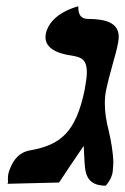

<svg xmlns="http://www.w3.org/2000/svg" viewBox="-20 -582 396 608"><path d="M316 -297C320 -316 327 -344 335 -372C343 -400 351 -429 354 -447C355 -454 356 -460 356 -465C356 -512 311 -521 264 -522C249 -522 227 -522 228 -562C228 -562 139 -542 125 -475C125 -471 124 -467 124 -464C124 -419 186 -409 207 -406C235 -401 255 -396 255 -353C255 -338 252 -320 248 -297C220 -162 171 -123 76 -106C40 -100 23 -75 13 -51C10 -44 8 -39 7 -34C5 -26 5 -18 5 -10C6 -8 6 -6 4 0L167 -4C192 -42 219 -82 245 -120C246 -109 246 -96 247 -83C249 -38 250 6 315 6C328 -9 333 -21 336 -33C338 -43 338 -57 339 -69C338 -99 332 -136 324 -169C317 -197 312 -224 312 -254C312 -268 313 -282 316 -297Z"/></svg>

Font: Libertinus Serif
Style: Bold Italic
Weight: 700
Italic angle: -12°
Designer: Philipp H. Poll, Khaled Hosny
Foundry: Caleb Maclennan
Version: Version 7.050;RELEASE